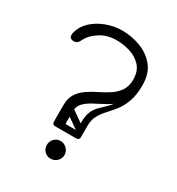

<svg xmlns="http://www.w3.org/2000/svg" viewBox="-172 -820 869 941"><g transform="rotate(30 262.5 -350.0)"><path d="M205 -140Q184 -140 179 -159Q178 -161 178 -167V-250Q178 -289 195 -314.5Q212 -340 238.5 -358Q265 -376 295 -390.5Q325 -405 351.5 -422.5Q378 -440 395 -465Q412 -490 412 -528Q412 -576 386 -604Q360 -632 322 -643.5Q284 -655 247 -655Q192 -655 152.5 -629Q113 -603 99 -574Q93 -561 86 -553.5Q79 -546 65 -545Q60 -545 57 -546Q40 -549 40 -569Q40 -574 42 -582Q52 -620 82.5 -648.5Q113 -677 156.5 -693.5Q200 -710 247 -710Q299 -710 349 -691.5Q399 -673 432 -633Q465 -593 465 -527Q465 -478 448 -445Q431 -412 405 -390.5Q379 -369 349 -354Q319 -339 293 -324.5Q267 -310 250 -292Q233 -274 233 -246V-169Q233 -140 205 -140ZM254 10Q233 10 219 -4.5Q205 -19 205 -40Q205 -60 219 -75Q233 -90 254 -90Q275 -90 290 -75Q305 -60 305 -40Q305 -19 290 -4.5Q275 10 254 10ZM313 -174Q331 -174 331 -157Q331 -139 313 -139H196Q178 -139 178 -157Q178 -174 196 -174ZM206 -257Q216 -270 229 -261L323 -195Q337 -186 326 -170Q316 -157 303 -166L209 -232Q204 -236 202.5 -243Q201 -250 206 -257ZM313 -139Q296 -139 296 -156V-220Q296 -237 313 -237Q331 -237 331 -221V-157Q331 -139 313 -139ZM465 -527Q465 -471 451.5 -434Q438 -397 418 -371.5Q398 -346 378 -324.5Q358 -303 344.5 -279Q331 -255 331 -220H296Q296 -257 305.5 -279.5Q315 -302 330.5 -318Q346 -334 363 -349.5Q380 -365 395.5 -386.5Q411 -408 420.5 -441.5Q430 -475 430 -528Z"/></g></svg>

Font: Nsibidi Libre Uzo
Style: Regular
Weight: 400
Designer: Oluwaseun Badejo
Version: Version 1.021